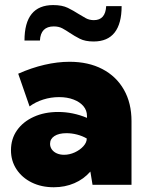

<svg xmlns="http://www.w3.org/2000/svg" viewBox="-20 -748 591 777"><path d="M512.2 0H354.5L345.7 -53.7Q318.8 -22.9 280.8 -6.6Q242.7 9.8 197.8 9.8Q147.5 9.8 108.4 -9.5Q69.3 -28.8 46.9 -62.7Q24.4 -96.7 24.4 -140.1Q24.4 -186 48.8 -220.7Q73.2 -255.4 116.5 -275.1Q159.7 -294.9 215.3 -294.9Q245.6 -294.9 274.9 -288.8Q304.2 -282.7 332 -271V-278.8Q332 -301.3 317.6 -318.4Q303.2 -335.4 277.6 -345.2Q252 -355 219.2 -355Q186 -355 155 -345.2Q124 -335.4 99.6 -317.4L53.7 -449.7Q107.4 -473.6 160.2 -485.8Q212.9 -498 261.2 -498Q337.9 -498 394.3 -468.5Q450.7 -439 481.4 -385Q512.2 -331.1 512.2 -257.8ZM239.3 -121.6Q261.2 -121.6 282.5 -131.3Q303.7 -141.1 317.4 -156.2Q331.1 -171.4 331.1 -187V-187.5Q313.5 -197.8 292 -203.4Q270.5 -209 249 -209Q218.3 -209 200.4 -197.5Q182.6 -186 182.6 -166Q182.6 -153.3 189.9 -143.1Q197.3 -132.8 210.2 -127.2Q223.1 -121.6 239.3 -121.6ZM472.2 -723.1Q472.2 -652.3 443.8 -616.2Q415.5 -580.1 358.9 -580.1Q324.7 -580.1 302.7 -591.3Q280.8 -602.5 262.7 -614.7Q247.6 -625 232.7 -633.1Q217.8 -641.1 197.8 -641.1Q144.5 -641.1 141.6 -584H79.1Q79.1 -727.5 195.3 -727.5Q231.4 -727.5 254.6 -716.1Q277.8 -704.6 297.4 -691.9Q313 -682.1 327.4 -674.3Q341.8 -666.5 359.9 -666.5Q406.7 -666.5 409.7 -723.1Z"/></svg>

Font: Kumbh Sans Black
Style: Regular
Weight: 900
Version: Version 1.005